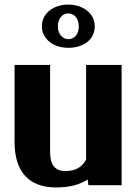

<svg xmlns="http://www.w3.org/2000/svg" viewBox="-20 -813 599 843"><path d="M44 -189C44 -67 100 10 226 10C287 10 331 -3 365 -25L368 0H514V-528H358V-112C341 -81 314 -62 267 -62C221 -62 200 -90 200 -145V-528H44ZM164 -698C164 -685 166 -671 173 -659C190 -626 228 -603 280 -603C344 -603 396 -637 396 -698C396 -710 393 -723 388 -735C371 -769 331 -793 280 -793C218 -793 164 -757 164 -698ZM234 -696C234 -731 253 -754 280 -754C307 -754 326 -731 326 -696C326 -662 306 -641 280 -641C255 -641 234 -664 234 -696Z"/></svg>

Font: Aerodynamic
Style: Bd
Weight: 500
Designer: Google
Version: Version 2.000980; 2014